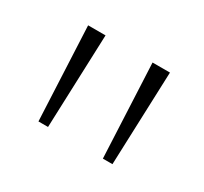

<svg xmlns="http://www.w3.org/2000/svg" viewBox="-62 -797 406 382"><g transform="rotate(30 141.0 -606.5)"><path d="M57 -499 47 -714H87L79 -499ZM205 -499 195 -714H235L227 -499Z"/></g></svg>

Font: Noto Serif Thin
Style: Regular
Weight: 100
Designer: Monotype Design Team
Foundry: Monotype Imaging Inc.
Version: Version 2.015